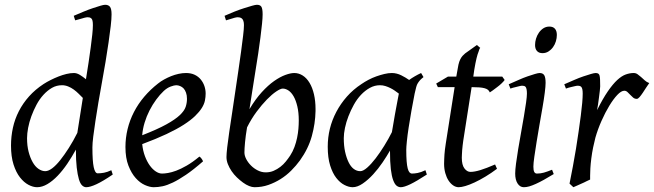

<svg xmlns="http://www.w3.org/2000/svg" viewBox="-20 -762 2732 802"><path d="M451 -33Q410 -5 383 7.5Q356 20 340 20Q331 20 323 12.5Q315 5 309.5 -13.5Q304 -32 300.5 -62Q297 -92 297 -137Q280 -106 261 -78Q242 -50 221 -28Q200 -6 178 7Q156 20 135 20Q118 20 99 10Q80 0 63.5 -21Q47 -42 36.5 -75Q26 -108 26 -154Q26 -192 34 -228.5Q42 -265 59 -298Q76 -331 101.5 -359.5Q127 -388 162 -411Q176 -420 192 -428Q208 -436 224.5 -442.5Q241 -449 257.5 -453Q274 -457 289 -457Q301 -457 314 -449Q327 -441 339 -431Q345 -467 350 -501Q355 -535 359 -564.5Q363 -594 365.5 -618Q368 -642 368 -657Q368 -668 366.5 -675Q365 -682 361.5 -685Q358 -688 354.5 -689Q351 -690 346 -690Q342 -690 333.5 -688Q325 -686 316 -683Q306 -680 294 -677L288 -696Q309 -705 329.5 -713.5Q350 -722 368 -728Q386 -734 399.5 -738Q413 -742 419 -742Q433 -742 439.5 -733.5Q446 -725 446 -702Q446 -683 442.5 -653Q439 -623 433.5 -585Q428 -547 421 -504.5Q414 -462 406 -419Q398 -376 391 -334Q384 -292 378.5 -256Q373 -220 369.5 -191.5Q366 -163 366 -146Q366 -89 371.5 -63.5Q377 -38 388 -38Q401 -38 414.5 -40.5Q428 -43 445 -51ZM303 -207Q308 -236 313.5 -273.5Q319 -311 326 -353Q318 -361 308.5 -370.5Q299 -380 288 -388Q277 -396 264.5 -401Q252 -406 239 -406Q216 -406 197 -395Q178 -384 161.5 -366Q145 -348 132.5 -324.5Q120 -301 111 -276.5Q102 -252 97.5 -228Q93 -204 93 -185Q93 -153 99.5 -128Q106 -103 116.5 -84.5Q127 -66 141 -56.5Q155 -47 169 -47Q182 -47 198 -59Q214 -71 231.5 -93Q249 -115 267.5 -144Q286 -173 303 -207Z M839 -371Q839 -357 836 -342Q833 -327 823 -311Q813 -295 795 -277.5Q777 -260 747.5 -241Q718 -222 675.5 -202Q633 -182 574 -160Q577 -132 585.5 -109.5Q594 -87 605.5 -71Q617 -55 630.5 -46Q644 -37 657 -37Q667 -37 682 -39.5Q697 -42 716 -49Q735 -56 759.5 -70Q784 -84 813 -108Q818 -105 822.5 -98.5Q827 -92 828 -88Q788 -53 757 -32Q726 -11 702 0.5Q678 12 659 16Q640 20 622 20Q606 20 585.5 11Q565 2 547 -18Q529 -38 516.5 -70Q504 -102 504 -148Q504 -186 513 -223Q522 -260 539.5 -294Q557 -328 582.5 -358Q608 -388 640 -413Q651 -422 665.5 -430Q680 -438 695 -444Q710 -450 726 -453.5Q742 -457 757 -457Q778 -457 793.5 -449.5Q809 -442 819 -429.5Q829 -417 834 -402Q839 -387 839 -371ZM664 -382Q648 -367 632.5 -346Q617 -325 604.5 -300.5Q592 -276 584 -249.5Q576 -223 574 -197Q638 -222 675 -242.5Q712 -263 731 -281Q750 -299 755.5 -315.5Q761 -332 761 -349Q761 -364 757 -375Q753 -386 747 -392.5Q741 -399 732.5 -402.5Q724 -406 716 -406Q708 -406 693 -400.5Q678 -395 664 -382Z M1298 -298Q1297 -246 1282.5 -193.5Q1268 -141 1233 -92Q1217 -70 1196.5 -49.5Q1176 -29 1152 -14Q1128 1 1101 10.5Q1074 20 1043 20Q1033 20 1020.5 15Q1008 10 995 0.5Q982 -9 969.5 -21Q957 -33 947.5 -47Q938 -61 932 -76Q926 -91 926 -106Q926 -119 929 -146Q932 -173 937.5 -210Q943 -247 949.5 -290Q956 -333 962.5 -377.5Q969 -422 975.5 -465.5Q982 -509 987 -546.5Q992 -584 995.5 -613Q999 -642 999 -657Q999 -668 996.5 -675Q994 -682 990 -685Q986 -688 981.5 -689Q977 -690 973 -690Q969 -690 960.5 -688Q952 -686 944 -683Q935 -680 924 -677L918 -696Q938 -705 959.5 -713.5Q981 -722 1000 -728Q1019 -734 1033 -738Q1047 -742 1053 -742Q1067 -742 1072 -733.5Q1077 -725 1077 -702Q1077 -687 1074.5 -662.5Q1072 -638 1068 -606.5Q1064 -575 1058.5 -538Q1053 -501 1046.5 -462Q1040 -423 1034 -383Q1028 -343 1022 -306Q1047 -348 1073.5 -377Q1100 -406 1125 -423.5Q1150 -441 1172 -449Q1194 -457 1209 -457Q1228 -457 1244.5 -446.5Q1261 -436 1273 -416Q1285 -396 1291.5 -368Q1298 -340 1298 -307Q1298 -303 1298 -298ZM1161 -392Q1152 -392 1134 -380Q1116 -368 1095 -346.5Q1074 -325 1052 -295.5Q1030 -266 1012 -230Q1006 -195 1003.5 -167.5Q1001 -140 1001 -125Q1001 -112 1008.5 -97.5Q1016 -83 1028.5 -70.5Q1041 -58 1057 -50Q1073 -42 1090 -42Q1108 -42 1123 -48.5Q1138 -55 1151 -65Q1164 -75 1174 -87.5Q1184 -100 1192 -112Q1203 -129 1210 -148Q1217 -167 1221 -186.5Q1225 -206 1226.5 -224Q1228 -242 1228 -259Q1228 -292 1222 -317.5Q1216 -343 1206.5 -359.5Q1197 -376 1185 -384Q1173 -392 1161 -392Z M1763 -33Q1720 -5 1694 7.5Q1668 20 1654 20Q1645 20 1637 14Q1629 8 1622.5 -9Q1616 -26 1612.5 -55.5Q1609 -85 1609 -133Q1596 -110 1578 -83.5Q1560 -57 1539 -34Q1518 -11 1495.5 4.5Q1473 20 1453 20Q1437 20 1418.5 10.5Q1400 1 1384.5 -19Q1369 -39 1359 -71Q1349 -103 1349 -149Q1349 -188 1358 -224.5Q1367 -261 1385 -295Q1403 -329 1429 -358.5Q1455 -388 1490 -411Q1503 -420 1519 -428.5Q1535 -437 1552 -443Q1569 -449 1585.5 -453Q1602 -457 1617 -457Q1627 -457 1637 -454.5Q1647 -452 1656 -447.5Q1665 -443 1673.5 -438Q1682 -433 1689 -428Q1700 -436 1713 -443.5Q1726 -451 1739 -457L1749 -440Q1740 -433 1735 -427.5Q1730 -422 1725.5 -415Q1721 -408 1718.5 -398Q1716 -388 1712 -371Q1705 -336 1698.5 -299Q1692 -262 1687 -229.5Q1682 -197 1679.5 -172Q1677 -147 1677 -136Q1677 -108 1678.5 -89Q1680 -70 1683 -58.5Q1686 -47 1690.5 -42Q1695 -37 1701 -37Q1711 -37 1724.5 -39.5Q1738 -42 1757 -51ZM1617 -210Q1619 -221 1621 -233L1629 -280Q1631 -291 1633 -302Q1637 -324 1640.5 -342Q1644 -360 1646 -371Q1638 -377 1629.5 -383Q1621 -389 1611 -394Q1601 -399 1590 -402.5Q1579 -406 1567 -406Q1545 -406 1525 -395Q1505 -384 1488 -366Q1471 -348 1458 -324.5Q1445 -301 1435.5 -276.5Q1426 -252 1421 -228Q1416 -204 1416 -185Q1416 -153 1421.5 -128Q1427 -103 1436 -84.5Q1445 -66 1457.5 -56.5Q1470 -47 1485 -47Q1497 -47 1514 -62Q1531 -77 1549 -100.5Q1567 -124 1585 -153Q1603 -182 1617 -210Z M2056 -57Q2032 -39 2008 -24.5Q1984 -10 1962.5 0Q1941 10 1924 15Q1907 20 1896 20Q1884 20 1873 12.5Q1862 5 1853.5 -8Q1845 -21 1840 -39Q1835 -57 1835 -78Q1835 -87 1835.5 -96.5Q1836 -106 1836.5 -116Q1837 -126 1838.5 -137Q1840 -148 1842 -162L1879 -398H1809L1802 -413L1851 -442H1886L1889 -459Q1892 -479 1895 -492Q1898 -505 1902.5 -514Q1907 -523 1912 -528.5Q1917 -534 1923 -539L1972 -574L1986 -562Q1982 -558 1979 -546Q1975 -537 1970.5 -518.5Q1966 -500 1961 -470L1957 -442H2078L2088 -428Q2083 -421 2074.5 -413Q2066 -405 2056.5 -398Q2047 -391 2038.5 -384.5Q2030 -378 2026 -376Q2023 -383 2018 -387Q2013 -391 2004 -393.5Q1995 -396 1982 -397Q1969 -398 1951 -398H1950L1915 -174Q1914 -165 1912.5 -154.5Q1911 -144 1910.5 -134.5Q1910 -125 1909.5 -116.5Q1909 -108 1909 -103Q1909 -73 1920 -58.5Q1931 -44 1945 -44Q1962 -44 1986.5 -51.5Q2011 -59 2048 -75Z M2306 -616Q2306 -603 2302 -589.5Q2298 -576 2290 -565Q2282 -554 2271 -547Q2260 -540 2246 -540Q2231 -540 2223 -549Q2215 -558 2215 -574Q2215 -587 2219 -600.5Q2223 -614 2231 -625.5Q2239 -637 2250 -644Q2261 -651 2275 -651Q2290 -651 2298 -642Q2306 -633 2306 -616ZM2293 -35Q2270 -21 2252 -11Q2234 -1 2218.5 6Q2203 13 2191 16.5Q2179 20 2168 20Q2152 20 2142 4.5Q2132 -11 2132 -37Q2132 -52 2135.5 -79Q2139 -106 2144.5 -139Q2150 -172 2156.5 -208Q2163 -244 2168.5 -276.5Q2174 -309 2177.5 -334Q2181 -359 2181 -371Q2181 -382 2179.5 -389Q2178 -396 2175.5 -399Q2173 -402 2169 -403Q2165 -404 2161 -404Q2157 -404 2149 -402Q2141 -400 2133 -398Q2123 -396 2112 -392L2105 -410Q2126 -419 2146 -428Q2166 -437 2183.5 -443Q2201 -449 2214.5 -453Q2228 -457 2234 -457Q2248 -457 2253.5 -447.5Q2259 -438 2259 -416Q2259 -402 2255.5 -374.5Q2252 -347 2246 -312.5Q2240 -278 2233.5 -241Q2227 -204 2221.5 -169.5Q2216 -135 2212 -107.5Q2208 -80 2208 -66Q2208 -51 2211.5 -44Q2215 -37 2223 -37Q2238 -37 2252 -41Q2266 -45 2286 -53Z M2692 -415Q2686 -407 2679 -396Q2672 -385 2665 -374.5Q2658 -364 2651.5 -356.5Q2645 -349 2640 -349Q2631 -349 2624.5 -354.5Q2618 -360 2612.5 -366Q2607 -372 2601 -377.5Q2595 -383 2588 -383Q2575 -383 2558.5 -365.5Q2542 -348 2525 -320Q2508 -292 2492.5 -257Q2477 -222 2467 -187Q2462 -168 2457.5 -146Q2453 -124 2450 -100.5Q2447 -77 2446 -59Q2445 -41 2445 -28Q2445 -20 2445 -12Q2439 -9 2430 -5Q2425 -2 2420 0L2391 13Q2381 17 2375 20L2359 5Q2366 -30 2373 -67Q2380 -104 2386 -141Q2392 -178 2397 -213Q2402 -248 2406 -278.5Q2410 -309 2412 -332.5Q2414 -356 2414 -371Q2414 -382 2412.5 -389Q2411 -396 2408 -399Q2405 -402 2401.5 -403Q2398 -404 2394 -404Q2389 -404 2381 -402Q2373 -400 2364 -398Q2355 -396 2344 -392L2337 -410Q2358 -419 2378.5 -428Q2399 -437 2417 -443Q2435 -449 2448.5 -453Q2462 -457 2468 -457Q2475 -457 2479 -454.5Q2483 -452 2484.5 -446Q2486 -440 2486.5 -429Q2487 -418 2487 -401Q2487 -396 2485.5 -383Q2484 -370 2482 -355Q2480 -340 2478 -325.5Q2476 -311 2474 -302Q2498 -350 2519 -380.5Q2540 -411 2558.5 -428Q2577 -445 2594 -451Q2611 -457 2627 -457Q2636 -457 2643 -452Q2650 -447 2657.5 -440.5Q2665 -434 2673 -426.5Q2681 -419 2692 -415Z"/></svg>

Font: Oxford Ugaritic
Style: Regular
Weight: 400
Designer: Jacob Thomas
Foundry: Bengal Creative Media Limited
Version: Version 1.000